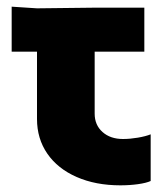

<svg xmlns="http://www.w3.org/2000/svg" viewBox="-20 -543 495 576"><path d="M15 -388V-523L91 -518L264 -520H413V-388H264V-202Q264 -168 287.5 -147Q311 -126 349 -126Q370 -126 393.5 -130Q417 -134 432 -140V0Q419 6 394 9.5Q369 13 341 13Q267 13 210 -12Q153 -37 122 -82Q91 -127 91 -186V-388Z"/></svg>

Font: Non Bureau Extended
Style: Bold
Weight: 700
Width: 7
Designer: Jona Saucedo
Foundry: Non Foundry
Version: Version 1.000; ttfautohint (v1.8.4)